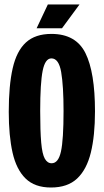

<svg xmlns="http://www.w3.org/2000/svg" viewBox="-20 -823 462 855"><path d="M207 12Q135 12 94 -28Q53 -68 36 -143Q19 -218 19 -325Q19 -442 36.5 -519Q54 -596 95.5 -634Q137 -672 209 -672Q318 -672 360.5 -586.5Q403 -501 403 -327Q403 -219 384.5 -143.5Q366 -68 323.5 -28Q281 12 207 12ZM210 -96Q240 -96 251.5 -148.5Q263 -201 263 -329Q263 -440 252.5 -501.5Q242 -563 209 -563Q181 -563 170 -508Q159 -453 159 -329Q159 -239 163.5 -188Q168 -137 179.5 -116.5Q191 -96 210 -96ZM256 -697H143L193 -803H334Z"/></svg>

Font: Bricolage Grotesque 48pt Condensed Bricolage Grotesque 48pt Condensed Regular
Style: Bold
Weight: 700
Width: 3
Designer: Mathieu Triay
Foundry: Atelier Triay
Version: Version 1.000; ttfautohint (v1.8.4.7-5d5b);gftools[0.9.32]